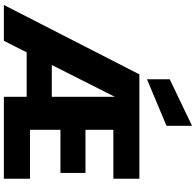

<svg xmlns="http://www.w3.org/2000/svg" viewBox="-30 -985 1015 995"><g transform="rotate(90 477.5 -487.5)"><path d="M153.6 -118.2 226.3 -248.4H563.6V-118.2ZM906.2 -567.4H652.6V-422.9H876.2V-293.2H652.6V-135.5H906.2V0H481.5V-574.7L191.5 0H5.7L365.4 -702.3H906.2ZM390.9 -859.6 631.9 -975.2V-842.8L390.9 -741.8Z"/></g></svg>

Font: Poppins Variable
Style: Regular
Weight: 100
Designer: Jonny Pinhorn
Foundry: Indian Type Foundry
Version: Version 6.000